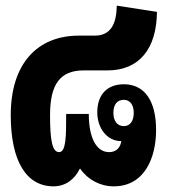

<svg xmlns="http://www.w3.org/2000/svg" viewBox="-20 -645 617 679"><path d="M169 14C212 14 244 -11 262 -48H264C290 -10 334 14 382 14C493 14 532 -90 532 -185C532 -289 491 -347 418 -347C357 -347 324 -308 324 -248C324 -190 360 -146 408 -146H409C406 -125 393 -107 366 -107C318 -107 294 -163 294 -242H214C214 -165 214 -107 189 -107C164 -107 157 -152 157 -238C157 -349 194 -396 276 -396H360C472 -396 534 -472 535 -603L393 -625C392 -561 372 -519 315 -519H259C113 -519 18 -421 18 -238C18 -74 74 14 169 14ZM418 -199C394 -199 381 -218 381 -246C381 -275 394 -292 418 -292C440 -292 453 -274 453 -246C453 -217 440 -199 418 -199Z"/></svg>

Font: Noto Sans Thai Looped ExtraCondensed ExtraBold
Style: Regular
Weight: 800
Width: 2
Designer: Sasikarn Vongin, Ben Mitchell
Foundry: The Fontpad Ltd
Version: Version 1.001